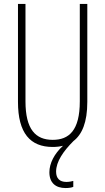

<svg xmlns="http://www.w3.org/2000/svg" viewBox="-20 -734 533 972"><path d="M264 135C264 84 301 31 352 -20C395 -53 422 -114 422 -218V-714H384V-221C384 -73 329 -26 247 -26C160 -26 109 -79 109 -221V-714H71V-218C71 -60 133 10 247 10C265 10 283 8 299 4C255 44 230 93 230 138C230 192 262 218 312 218C327 218 342 216 351 212V182C344 184 330 187 316 187C282 187 264 169 264 135Z"/></svg>

Font: Noto Sans Thai ExtCond ExtLt
Style: Regular
Weight: 200
Width: 2
Designer: Monotype Design Team
Foundry: Monotype Imaging Inc.
Version: Version 2.002